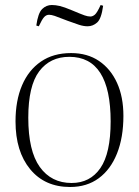

<svg xmlns="http://www.w3.org/2000/svg" viewBox="-20 -733 555 767"><path d="M260 14Q159 14 100.5 -57Q42 -128 42 -248Q42 -331 68 -392Q94 -453 143.5 -487Q193 -521 264 -521Q329 -521 375.5 -489.5Q422 -458 447.5 -402Q473 -346 473 -270Q473 -184 447.5 -120Q422 -56 374.5 -21Q327 14 260 14ZM266 -2Q340 -2 381 -61.5Q422 -121 422 -248Q422 -506 257 -506Q180 -506 136.5 -448Q93 -390 93 -263Q93 -130 139 -66Q185 -2 266 -2ZM330 -628Q314 -628 295.5 -634Q277 -640 250 -650Q212 -665 198.5 -669.5Q185 -674 176 -674Q165 -674 156.5 -665Q148 -656 135 -628L125 -631Q132 -681 148.5 -697Q165 -713 187 -713Q202 -713 219 -709Q236 -705 267 -692Q305 -676 318 -671.5Q331 -667 341 -667Q350 -667 359 -674.5Q368 -682 382 -713L392 -710Q385 -658 368 -643Q351 -628 330 -628Z"/></svg>

Font: Display Extralight
Style: Regular
Weight: 200
Designer: Latin by Veronika Burian and Jose Scaglione. Greek by Irene Vlachou. Cyrillic by Vera Evstafieva.
Foundry: TypeTogether
Version: Version 3.002